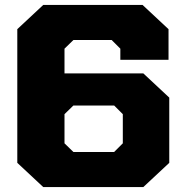

<svg xmlns="http://www.w3.org/2000/svg" viewBox="-20 -757 755 777"><path d="M155 0 50 -98V-639L155 -737H557L662 -639V-515H467V-560L432 -595H277L241 -560V-460H560L665 -362V-98L560 0ZM277 -142H442L477 -177V-295L442 -330H277L241 -295V-177Z"/></svg>

Font: Tomorrow
Style: Bold
Weight: 700
Designer: Tony de Marco, Monica Rizzolli
Foundry: Just in Type
Version: Version 2.002